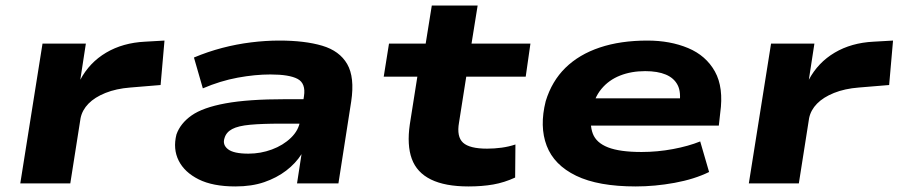

<svg xmlns="http://www.w3.org/2000/svg" viewBox="-20 -660 3234 691"><path d="M53 0 133 -503H289L269 -373Q302 -435 362 -470.5Q422 -506 502 -510L572 -514L558 -354L449 -345Q398 -341 359.5 -325.5Q321 -310 298.5 -287Q276 -264 270 -235L233 0Z M827 11Q746 11 695 -14.5Q644 -40 623 -82Q602 -124 615 -176Q629 -216 669.5 -244.5Q710 -273 791.5 -288Q873 -303 1007 -303H1101L1088 -215H992Q923 -215 880 -211Q837 -207 815.5 -195.5Q794 -184 788 -163Q780 -139 800.5 -123Q821 -107 874 -107Q918 -107 958.5 -122Q999 -137 1027 -164Q1055 -191 1060 -225L1074 -314Q1081 -360 1051 -376Q1021 -392 953 -392Q898 -392 835.5 -380.5Q773 -369 710 -342L678 -453Q728 -474 779.5 -487.5Q831 -501 883.5 -507.5Q936 -514 985 -514Q1077 -514 1139.5 -495.5Q1202 -477 1229.5 -429.5Q1257 -382 1244 -295L1198 0H1049L1065 -104V-105Q1044 -72 1010 -46Q976 -20 931 -4.5Q886 11 827 11Z M1666 11Q1582 11 1531 -14Q1480 -39 1462 -88.5Q1444 -138 1455 -213L1482 -384H1361L1380 -503H1512L1534 -640H1699L1677 -503H1889L1872 -384H1658L1632 -219Q1623 -168 1646.5 -146.5Q1670 -125 1733 -125Q1759 -125 1785 -128.5Q1811 -132 1835 -140L1834 -21Q1795 -3 1755 4Q1715 11 1666 11Z M2268 11Q2133 11 2053.5 -27.5Q1974 -66 1947.5 -135.5Q1921 -205 1944 -296Q1966 -368 2015 -416Q2064 -464 2138.5 -489Q2213 -514 2310 -514Q2392 -514 2456.5 -487Q2521 -460 2553 -402.5Q2585 -345 2572 -253L2567 -208H2074L2088 -306H2450L2425 -283Q2432 -328 2419 -353.5Q2406 -379 2376.5 -391.5Q2347 -404 2302 -404Q2252 -404 2211.5 -388Q2171 -372 2144.5 -340Q2118 -308 2109 -259L2110 -262Q2101 -212 2113.5 -179Q2126 -146 2168.5 -129.5Q2211 -113 2289 -113Q2346 -113 2402 -123.5Q2458 -134 2500 -151L2532 -41Q2479 -15 2408 -2Q2337 11 2268 11Z M2675 0 2755 -503H2911L2891 -373Q2924 -435 2984 -470.5Q3044 -506 3124 -510L3194 -514L3180 -354L3071 -345Q3020 -341 2981.5 -325.5Q2943 -310 2920.5 -287Q2898 -264 2892 -235L2855 0Z"/></svg>

Font: Nunito Sans 7pt Expanded ExtraBold
Style: Italic
Weight: 800
Width: 7
Italic angle: -9°
Designer: Vernon Adams
Foundry: Vernon Adams
Version: Version 3.101;gftools[0.9.27]